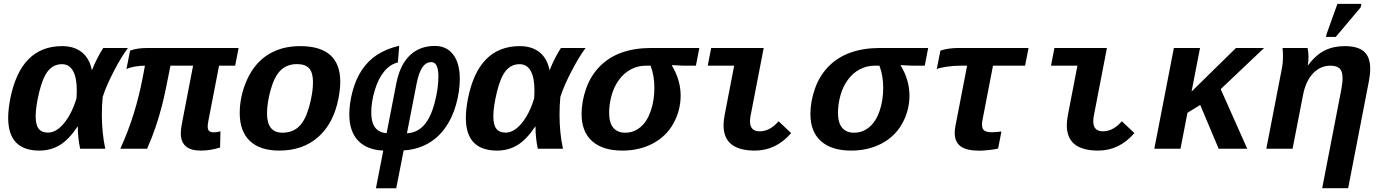

<svg xmlns="http://www.w3.org/2000/svg" viewBox="-20 -780 7241 1007"><path d="M386.2 -115.7Q342.3 -49.3 294.7 -19.8Q247.1 9.8 186.5 9.8Q22.9 9.8 22.9 -161.6Q22.9 -206.1 33.7 -261.7Q88.4 -538.1 305.7 -538.1Q369.1 -538.1 409.2 -506.1Q449.2 -474.1 461.4 -413.6H462.9Q487.8 -475.6 521.5 -528.3H650.9Q616.2 -481.9 576.4 -405.3Q536.6 -328.6 518.6 -271.5Q514.2 -224.1 514.2 -178.2Q514.2 -83 532.2 0H400.4Q388.2 -55.7 388.2 -115.7ZM167 -169.4Q167 -125 182.9 -104.7Q198.7 -84.5 231.9 -84.5Q274.9 -84.5 315.7 -133.5Q356.4 -182.6 381.3 -264.6L382.8 -304.2Q382.8 -372.6 363 -408Q343.3 -443.4 305.2 -443.4Q261.2 -443.4 232.9 -409.2Q204.6 -375 185.8 -297.6Q167 -220.2 167 -169.4Z M1128.9 -435.5 1073.2 -147.9Q1069.3 -128.4 1069.3 -116.7Q1069.3 -99.6 1077.1 -92.8Q1085 -85.9 1102.1 -85.9Q1117.7 -85.9 1136.2 -91.3L1134.3 -6.3Q1084 9.8 1032.2 9.8Q928.2 9.8 928.2 -81.5Q928.2 -100.6 933.6 -129.4L992.7 -435.5H874Q846.7 -293.5 830.6 -230.5Q814.5 -167.5 796.4 -114.3Q778.3 -61 751.5 0H611.3Q654.8 -97.2 682.6 -188Q710.4 -278.8 728 -371.1L740.2 -435.5Q712.4 -435.5 685.8 -430.7Q659.2 -425.8 643.1 -417.5L662.1 -514.2Q696.3 -528.3 753.4 -528.3H1231.4L1213.4 -435.5Z M1444.8 9.8Q1343.3 9.8 1290.3 -41Q1237.3 -91.8 1237.3 -187Q1237.3 -276.9 1276.1 -362.8Q1314.9 -448.7 1385.7 -493.4Q1456.5 -538.1 1554.2 -538.1Q1764.6 -538.1 1764.6 -351.1Q1764.6 -314 1755.4 -264.6Q1730 -133.3 1649.4 -61.8Q1568.8 9.8 1444.8 9.8ZM1621.6 -349.1Q1621.6 -398.4 1601.6 -421.1Q1581.5 -443.8 1538.1 -443.8Q1485.8 -443.8 1452.6 -411.9Q1419.4 -379.9 1399.9 -310.1Q1380.4 -240.2 1380.4 -184.6Q1380.4 -84 1461.4 -84Q1514.6 -84 1548.3 -116.7Q1582 -149.4 1601.8 -221.4Q1621.6 -293.5 1621.6 -349.1Z M2058.1 207.5H1951.7L1990.2 9.8Q1903.3 5.9 1857.7 -43Q1812 -91.8 1812 -180.2Q1812 -237.3 1829.1 -301.3Q1846.2 -365.2 1878.4 -413.6Q1910.6 -461.9 1958.3 -492.9Q2005.9 -523.9 2073.7 -540L2066.9 -452.6Q2026.4 -442.9 1995.4 -405.8Q1964.4 -368.7 1945.8 -307.1Q1927.2 -245.6 1927.2 -189Q1927.2 -87.4 2007.8 -81.5L2058.6 -342.8Q2077.6 -439.5 2129.2 -489.3Q2180.7 -539.1 2260.7 -539.1Q2322.8 -539.1 2357.2 -493.4Q2391.6 -447.8 2391.6 -365.7Q2391.6 -301.8 2371.8 -231.2Q2352.1 -160.6 2313 -106.9Q2273.9 -53.2 2219 -24.2Q2164.1 4.9 2097.2 8.8ZM2279.3 -378.4Q2279.3 -454.1 2242.2 -454.1Q2214.4 -454.1 2195.6 -427.5Q2176.8 -400.9 2165 -341.3L2114.3 -81.1Q2167 -83.5 2202.6 -122.3Q2238.3 -161.1 2258.8 -237.8Q2279.3 -314.5 2279.3 -378.4Z M2786.6 -115.7Q2742.7 -49.3 2695.1 -19.8Q2647.5 9.8 2586.9 9.8Q2423.3 9.8 2423.3 -161.6Q2423.3 -206.1 2434.1 -261.7Q2488.8 -538.1 2706.1 -538.1Q2769.5 -538.1 2809.6 -506.1Q2849.6 -474.1 2861.8 -413.6H2863.3Q2888.2 -475.6 2921.9 -528.3H3051.3Q3016.6 -481.9 2976.8 -405.3Q2937 -328.6 2918.9 -271.5Q2914.6 -224.1 2914.6 -178.2Q2914.6 -83 2932.6 0H2800.8Q2788.6 -55.7 2788.6 -115.7ZM2567.4 -169.4Q2567.4 -125 2583.3 -104.7Q2599.1 -84.5 2632.3 -84.5Q2675.3 -84.5 2716.1 -133.5Q2756.8 -182.6 2781.7 -264.6L2783.2 -304.2Q2783.2 -372.6 2763.4 -408Q2743.7 -443.4 2705.6 -443.4Q2661.6 -443.4 2633.3 -409.2Q2605 -375 2586.2 -297.6Q2567.4 -220.2 2567.4 -169.4Z M3244.1 9.8Q3141.1 9.8 3085.7 -39.6Q3030.3 -88.9 3030.3 -182.1Q3030.3 -248 3054.2 -315.7Q3078.1 -383.3 3125.5 -431.6Q3172.9 -480 3240.7 -504.2Q3308.6 -528.3 3393.1 -528.3H3647.9L3629.9 -435.5H3564L3504.4 -438.5L3503.9 -436.5Q3549.8 -359.4 3549.8 -279.3Q3549.8 -200.7 3512 -132.6Q3474.1 -64.5 3403.8 -27.3Q3333.5 9.8 3244.1 9.8ZM3412.1 -319.3Q3412.1 -383.3 3392.1 -435.5H3365.7Q3325.7 -435.5 3289.1 -416.3Q3252.4 -397 3226.1 -360.8Q3199.7 -324.7 3187.3 -278.3Q3174.8 -231.9 3174.8 -189Q3174.8 -136.2 3196.5 -110.1Q3218.3 -84 3258.8 -84Q3304.7 -84 3339.6 -113.8Q3374.5 -143.6 3393.3 -198.7Q3412.1 -253.9 3412.1 -319.3Z M3939 9.8Q3774.9 9.8 3774.9 -123Q3774.9 -147.5 3781.2 -180.2L3830.6 -435.5H3691.9L3710 -528.3H3985.4L3917 -174.8Q3913.6 -159.2 3913.6 -144Q3913.6 -91.3 3964.4 -91.3Q4018.1 -91.3 4063.5 -144L4129.4 -82Q4050.3 9.8 3939 9.8Z M4444.3 9.8Q4341.3 9.8 4285.9 -39.6Q4230.5 -88.9 4230.5 -182.1Q4230.5 -248 4254.4 -315.7Q4278.3 -383.3 4325.7 -431.6Q4373 -480 4440.9 -504.2Q4508.8 -528.3 4593.3 -528.3H4848.1L4830.1 -435.5H4764.2L4704.6 -438.5L4704.1 -436.5Q4750 -359.4 4750 -279.3Q4750 -200.7 4712.2 -132.6Q4674.3 -64.5 4604 -27.3Q4533.7 9.8 4444.3 9.8ZM4612.3 -319.3Q4612.3 -383.3 4592.3 -435.5H4565.9Q4525.9 -435.5 4489.3 -416.3Q4452.6 -397 4426.3 -360.8Q4399.9 -324.7 4387.5 -278.3Q4375 -231.9 4375 -189Q4375 -136.2 4396.7 -110.1Q4418.5 -84 4459 -84Q4504.9 -84 4539.8 -113.8Q4574.7 -143.6 4593.5 -198.7Q4612.3 -253.9 4612.3 -319.3Z M5019.5 -435.5Q4980 -435.5 4943.4 -429.9Q4906.7 -424.3 4893.1 -417.5L4912.1 -514.2Q4926.3 -520 4951.9 -524.2Q4977.5 -528.3 5003.9 -528.3H5374.5L5356.4 -435.5H5188L5133.3 -152.3Q5130.4 -137.7 5130.4 -127Q5130.4 -103 5143.3 -94.7Q5156.2 -86.4 5181.2 -86.4Q5201.2 -86.4 5232.4 -90.3L5214.8 -1Q5199.2 3.4 5168 6.8Q5136.7 10.3 5116.7 10.3Q5049.3 10.3 5018.3 -12.5Q4987.3 -35.2 4987.3 -83Q4987.3 -100.6 4991.7 -122.6L5052.2 -435.5Z M5739.3 9.8Q5575.2 9.8 5575.2 -123Q5575.2 -147.5 5581.5 -180.2L5630.9 -435.5H5492.2L5510.3 -528.3H5785.6L5717.3 -174.8Q5713.9 -159.2 5713.9 -144Q5713.9 -91.3 5764.6 -91.3Q5818.4 -91.3 5863.8 -144L5929.7 -82Q5850.6 9.8 5739.3 9.8Z M6371.6 0 6274.9 -229.5 6208 -188.5 6171.4 0H6034.2L6136.7 -528.3H6273.9L6229.5 -299.8L6462.4 -528.3H6609.9L6382.3 -312.5L6521.5 0Z M6914.6 207 7014.2 -307.1Q7021.5 -345.2 7021.5 -370.1Q7021.5 -406.2 7005.9 -420.9Q6990.2 -435.5 6958 -435.5Q6905.3 -435.5 6867.2 -395.8Q6829.1 -356 6814.5 -283.7L6759.3 0H6621.6L6702.1 -415.5Q6709 -448.7 6709 -487.3Q6709 -507.8 6706.5 -528.3H6837.9Q6842.8 -506.8 6842.8 -481Q6842.8 -457.5 6838.9 -438H6840.3Q6882.3 -492.7 6928 -515.4Q6973.6 -538.1 7033.2 -538.1Q7101.1 -538.1 7133.8 -509.8Q7166.5 -481.4 7166.5 -418.9Q7166.5 -389.6 7159.2 -352.1L7050.8 207ZM6934.6 -586.4 6938 -602.5 6994.6 -759.8H7120.1L7116.7 -741.7L6985.8 -586.4Z"/></svg>

Font: Liberation Mono
Style: Bold Italic
Weight: 700
Italic angle: -12°
Monospace: yes
Designer: Steve Matteson
Foundry: Ascender Corporation
Version: Version 2.1.5